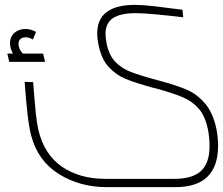

<svg xmlns="http://www.w3.org/2000/svg" viewBox="-20 -520 917 788"><path d="M108 37Q99 2 93 -51.5Q87 -105 81 -184L116 -183Q123 -94 127 -55Q131 -16 137 11Q161 114 234 164Q307 214 412 214H695Q770 214 805 181.5Q840 149 840 80Q840 43 833 9Q822 -43 796.5 -73Q771 -103 732 -120Q693 -137 624 -156Q609 -160 604 -161Q535 -180 496 -196Q457 -212 427 -244Q397 -276 385 -333Q379 -360 379 -383Q379 -500 535 -500Q564 -500 612.5 -494.5Q661 -489 729 -480L732 -449Q590 -466 536 -466Q474 -466 443.5 -445.5Q413 -425 413 -380Q413 -364 418 -339Q428 -293 453 -266.5Q478 -240 516.5 -225Q555 -210 630 -190Q701 -171 744 -153Q787 -135 820.5 -96.5Q854 -58 868 8Q875 42 875 78Q875 248 700 248H417Q308 248 222 194.5Q136 141 108 37ZM165 -266H18L10 -300H33Q21 -323 21 -342Q21 -369 39 -385Q57 -401 84 -401Q107 -401 128 -389L115 -358Q98 -367 87 -367Q72 -367 64 -360Q56 -353 56 -340Q56 -318 74 -300H157Z"/></svg>

Font: Cairo ExtraLight
Style: Italic
Weight: 275
Italic angle: -13°
Designer: Mohamed Gaber, Accademia di Belle Arti di Urbino and others
Foundry: Kief Type Foundry, Accademia di Belle Arti di Urbino and others
Version: Version 3.011